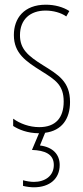

<svg xmlns="http://www.w3.org/2000/svg" viewBox="-20 -557 352 817"><path d="M234 145C234 100 205 69 150 62L172 8C243 -1 278 -51 278 -123C278 -210 228 -239 162 -280C98 -320 65 -349 65 -407C65 -475 109 -512 174 -512C206 -512 240 -503 262 -487L275 -510C249 -527 213 -537 175 -537C82 -537 39 -479 39 -408C39 -330 90 -296 157 -254C216 -217 251 -195 251 -125C251 -56 217 -16 147 -16C105 -16 65 -31 36 -52V-21C59 -6 97 10 146 10L116 81C170 83 209 98 209 145C209 192 171 217 124 217C111 217 92 214 78 210V234C93 238 112 240 124 240C192 240 234 203 234 145Z"/></svg>

Font: Noto Sans Arabic ExtCond Thin
Style: Regular
Weight: 100
Width: 2
Designer: Monotype Design Team, Nadine Chahine, Nizar Qandah and Khaled Hosny
Foundry: Monotype Imaging Inc.
Version: Version 2.012